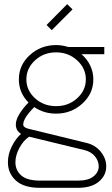

<svg xmlns="http://www.w3.org/2000/svg" viewBox="-20 -690 540 924"><path d="M229 -544.9 204.1 -569.8 303.2 -669.9 329.1 -645ZM120.1 -32.2Q93.3 -14.6 73.7 21.2Q54.2 57.1 54.2 90.8Q54.2 129.9 82.5 154.5Q110.8 179.2 172.9 179.2H355Q404.8 179.2 429.9 158.9Q455.1 138.7 455.1 110.8Q455.1 85 437 62.5Q418.9 40 386.2 32.2ZM91.8 -90.8Q91.8 -76.2 119.1 -69.8L394 -2.9Q438 7.3 464.6 39.8Q491.2 72.3 491.2 110.8Q491.2 154.3 455.8 184.1Q420.4 213.9 355 213.9H172.9Q94.2 213.9 56.2 178.7Q18.1 143.6 18.1 90.8Q18.1 53.2 35.9 16.4Q53.7 -20.5 81.1 -45.9Q56.2 -61.5 56.2 -90.8Q56.2 -132.8 117.2 -196.8Q70.8 -243.2 70.8 -308.1Q70.8 -377 123.5 -425Q176.3 -473.1 250 -473.1Q279.3 -473.1 308.1 -463.9H481.9V-429.2H372.1Q398.9 -406.2 414.1 -374.8Q429.2 -343.3 429.2 -308.1Q429.2 -239.7 376.2 -191.4Q323.2 -143.1 250 -143.1Q190.9 -143.1 145 -174.8Q91.8 -121.6 91.8 -90.8ZM250 -438Q190.4 -438 148.7 -399.7Q106.9 -361.3 106.9 -308.1Q106.9 -254.9 148.7 -217Q190.4 -179.2 250 -179.2Q309.6 -179.2 351.3 -217Q393.1 -254.9 393.1 -308.1Q393.1 -361.3 351.1 -399.7Q309.1 -438 250 -438Z"/></svg>

Font: Rawengulk
Style: Regular
Weight: 400
Version: Version 0.92